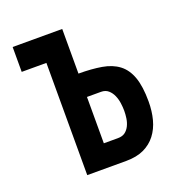

<svg xmlns="http://www.w3.org/2000/svg" viewBox="-130 -836 903 950"><g transform="rotate(-20 322.0 -361.0)"><path d="M169 0V-591H39V-722H300V-487Q369 -487 421.5 -478Q474 -469 509 -442.5Q544 -416 561.5 -367Q579 -318 579 -239Q579 -188 567.5 -144.5Q556 -101 531 -68.5Q506 -36 467.5 -18Q429 0 374 0ZM300 -120H374Q398 -120 412.5 -131Q427 -142 435.5 -159.5Q444 -177 447 -197.5Q450 -218 450 -237Q450 -255 447 -277Q444 -299 435.5 -318.5Q427 -338 412 -351Q397 -364 374 -364H300Z"/></g></svg>

Font: PostBus
Style: Regular
Weight: 400
Designer: Peter Wiegel
Version: Version 1.001